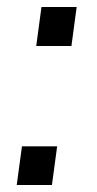

<svg xmlns="http://www.w3.org/2000/svg" viewBox="-20 -531 278 551"><path d="M200 -511H99L84 -399H185ZM144 -111H43L28 0H129Z"/></svg>

Font: Chivo
Style: Italic
Weight: 400
Italic angle: -8°
Designer: Hector Gatti
Foundry: Omnibus-Type
Version: Version 1.003;PS 001.003;hotconv 1.0.70;makeotf.lib2.5.58329